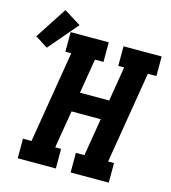

<svg xmlns="http://www.w3.org/2000/svg" viewBox="-197 -942 929 1041"><g transform="rotate(15 267.5 -421.5)"><path d="M-1 0V-110H47L132 -625H99V-735H313V-625H265L233 -431H397L429 -625H396V-735H610V-625H562L477 -110H510V0H296V-110H344L379 -321H215L180 -110H213V0ZM-4 -620 -75 -665 41 -843 136 -784Z"/></g></svg>

Font: Iosevka Etoile XBdObl
Style: Regular
Weight: 800
Italic angle: -9°
Designer: Belleve Invis
Foundry: Belleve Invis
Version: Version 15.5.2; ttfautohint (v1.8.4)